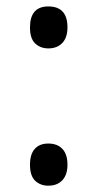

<svg xmlns="http://www.w3.org/2000/svg" viewBox="-20 -569 306 603"><path d="M74.2 -51.8Q74.2 -84.5 89.1 -101.3Q104 -118.2 131.8 -118.2Q160.2 -118.2 176 -101.3Q191.9 -84.5 191.9 -51.8Q191.9 -20 175.8 -2.9Q159.7 14.2 131.8 14.2Q106.9 14.2 90.6 -1.2Q74.2 -16.6 74.2 -51.8ZM74.2 -482.9Q74.2 -548.8 131.8 -548.8Q191.9 -548.8 191.9 -482.9Q191.9 -451.2 175.8 -434.1Q159.7 -417 131.8 -417Q106.9 -417 90.6 -432.4Q74.2 -447.8 74.2 -482.9Z"/></svg>

Font: f0_51640 
Style: Regular
Weight: 400
Foundry: Ascender Corporation
Version: Version 1.10